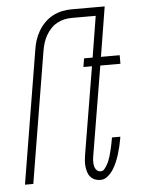

<svg xmlns="http://www.w3.org/2000/svg" viewBox="-53 -777 606 827"><g transform="rotate(-5 250.0 -363.5)"><path d="M22 0 117 -575Q120 -596 126.5 -616Q133 -636 144 -655Q155 -674 171 -690Q187 -706 206 -716Q225 -726 245.5 -730.5Q266 -735 286 -735H412L406 -698H286Q269 -698 253 -694.5Q237 -691 221.5 -682.5Q206 -674 194 -661Q182 -648 173.5 -633Q165 -618 160 -602Q155 -586 152 -569L58 0ZM348 8Q335 8 324 3.5Q313 -1 305 -10Q297 -19 293.5 -30.5Q290 -42 288.5 -54.5Q287 -67 288 -80Q289 -93 291 -105L354 -483H317L323 -520H360L395 -735H431L396 -520H477V-483H390L326 -99Q324 -88 323.5 -77Q323 -66 325 -55.5Q327 -45 334 -37Q341 -29 353 -29Q362 -29 368.5 -37Q375 -45 380 -53.5Q385 -62 388.5 -71Q392 -80 395 -89.5Q398 -99 400 -108Q402 -117 404.5 -126.5Q407 -136 408.5 -145Q410 -154 412 -164L413 -170H449L448 -162Q445 -145 441 -128.5Q437 -112 432 -95.5Q427 -79 420 -62.5Q413 -46 403.5 -31Q394 -16 379.5 -4Q365 8 348 8Z"/></g></svg>

Font: Iosevka Term Curly XLt Obl
Style: Regular
Weight: 200
Italic angle: -9°
Designer: Belleve Invis
Foundry: Belleve Invis
Version: Version 32.3.0